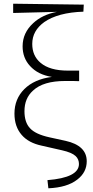

<svg xmlns="http://www.w3.org/2000/svg" viewBox="-20 -814 501 1036"><path d="M241 202C308 199 360 184 397 155C431 129 448 96 448 56C448 0 410 -37 334 -54L247 -73C197 -84 162 -100 142 -122C122 -143 112 -174 112 -214C112 -260 127 -297 158 -325C195 -360 253 -377 332 -377C367 -377 392 -377 407 -376V-433H346C281 -433 232 -447 199 -475C169 -500 154 -534 154 -577C154 -625 176 -664 219 -695C268 -729 338 -748 430 -751L432 -789L51 -794V-744L287 -750C235 -740 192 -720 159 -689C121 -654 102 -613 102 -564C102 -523 115 -487 142 -458C170 -427 209 -407 260 -399C197 -391 147 -369 111 -333C76 -298 58 -254 58 -201C58 -154 71 -116 97 -86C122 -57 158 -38 205 -28L315 -3C350 5 374 15 388 28C400 39 406 54 406 71C406 120 349 149 236 158Z"/></svg>

Font: AllPunType ExtraLight
Style: Regular
Weight: 280
Version: 1.0